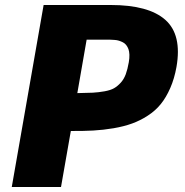

<svg xmlns="http://www.w3.org/2000/svg" viewBox="-20 -745 737 765"><path d="M420.9 -725.1Q572.3 -725.1 638.9 -665.8Q705.6 -606.4 683.1 -478Q674.8 -431.6 658.4 -394.3Q642.1 -356.9 620.6 -330.3Q599.1 -303.7 568.8 -284.2Q538.6 -264.6 506.3 -252.9Q474.1 -241.2 432.9 -234.1Q391.6 -227.1 351.6 -224.9Q311.5 -222.7 262.2 -223.1L223.1 0H26.9L153.8 -725.1ZM493.2 -497.1Q496.1 -513.7 495.6 -527.1Q495.1 -540.5 491.7 -549.6Q488.3 -558.6 482.9 -565.4Q477.5 -572.3 470 -576.2Q462.4 -580.1 454.1 -582.8Q445.8 -585.4 436.8 -585.9Q427.7 -586.4 418.7 -586.9Q409.7 -587.4 400.9 -586.9Q395.5 -586.9 393.1 -586.9H325.2L288.1 -374Q326.2 -374.5 349.6 -375.7Q373 -377 397 -381.3Q420.9 -385.7 434.6 -393.6Q448.2 -401.4 460.9 -415.3Q473.6 -429.2 481 -449Q488.3 -468.8 493.2 -497.1Z"/></svg>

Font: Stilu Bold
Style: Italic
Weight: 700
Italic angle: -10°
Designer: Genilson Lima Santos
Foundry: Genilson Lima Santos
Version: Version 1.200;PS 001.200;hotconv 1.0.88;makeotf.lib2.5.64775